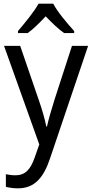

<svg xmlns="http://www.w3.org/2000/svg" viewBox="-20 -879 502 1046"><path d="M270 -859H190C167 -816 113 -751 78 -710V-699H131C161 -720 195 -754 229 -790C263 -754 298 -721 329 -699H384V-710C346 -752 293 -814 270 -859ZM2 -629 194 -92 169 -21C146 46 116 76 64 76C45 76 25 73 12 70V139C29 143 51 147 78 147C169 147 218 88 253 -17L460 -629H372L277 -336C259 -279 243 -223 236 -190H232C224 -234 209 -282 191 -335L90 -629Z"/></svg>

Font: Noto Sans Kannada UI SemiCondensed SemiBold
Style: Regular
Weight: 600
Width: 4
Designer: Jelle Bosma - Monotype Design Team
Foundry: Monotype Imaging Inc.
Version: Version 2.006